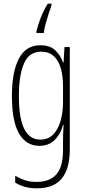

<svg xmlns="http://www.w3.org/2000/svg" viewBox="-20 -786 470 1048"><path d="M201 -539Q253 -539 282 -511Q311 -483 324 -445H327L332 -529H361V29Q361 134 317.5 188Q274 242 179 242Q114 242 63 211V173Q92 190 119 198.5Q146 207 179 207Q251 207 287.5 166Q324 125 324 33V-8Q324 -30 324.5 -52Q325 -74 327 -104H324Q311 -54 278.5 -22Q246 10 195 10Q123 10 84 -57Q45 -124 45 -263Q45 -393 83 -466Q121 -539 201 -539ZM205 -504Q138 -504 110.5 -438.5Q83 -373 83 -263Q83 -140 112.5 -82Q142 -24 200 -24Q245 -24 272 -53.5Q299 -83 311.5 -129.5Q324 -176 324 -226V-317Q324 -370 312 -412.5Q300 -455 273.5 -479.5Q247 -504 205 -504ZM261 -756Q254 -738 245 -710Q236 -682 228.5 -654Q221 -626 219 -606H179V-616Q187 -651 203.5 -692Q220 -733 241 -766H261Z"/></svg>

Font: Noto Sans Lao ExtraCondensed ExtraLight
Style: Regular
Weight: 200
Width: 2
Designer: Monotype Design Team
Foundry: Monotype Imaging Inc.
Version: Version 2.003; ttfautohint (v1.8.4.7-5d5b)